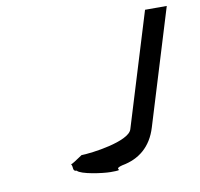

<svg xmlns="http://www.w3.org/2000/svg" viewBox="-70 -848 769 740"><g transform="rotate(-10 314.5 -478.5)"><path d="M160 -238C168 -226 159 -210 177 -210C189 -194 274 -182 305 -182C372 -182 307 -188 354 -200C420 -212 469 -251 491 -324L629 -775H544L408 -331C394 -286 244 -266 206 -266C179 -248 164 -238 160 -238Z"/></g></svg>

Font: bitstorm
Style: maxextobl
Weight: 400
Version: Version 0.2